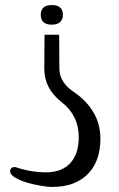

<svg xmlns="http://www.w3.org/2000/svg" viewBox="-20 -746 474 763"><path d="M230 -687Q230 -669 219 -658.5Q208 -648 186 -648Q142 -648 142 -687Q142 -726 186 -726Q230 -726 230 -687ZM379 -194Q379 -154 368 -119.5Q357 -85 333.5 -59Q310 -33 273.5 -18Q237 -3 186 -3Q172 -3 144 -7.5Q116 -12 88.5 -20Q61 -28 40.5 -40Q20 -52 20 -67Q23 -82 36 -82Q43 -82 44 -81Q78 -70 107 -65.5Q136 -61 160 -61Q226 -61 259.5 -98Q293 -135 293 -201Q293 -287 225 -340Q156 -394 156 -472L157 -608H215L216 -473Q216 -419 274 -380Q322 -348 350.5 -301Q379 -254 379 -194Z"/></svg>

Font: Jura
Style: Regular
Weight: 400
Designer: Ed Merritt
Foundry: Ten by Twenty
Version: Version 1.007